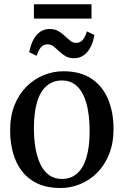

<svg xmlns="http://www.w3.org/2000/svg" viewBox="-20 -890 592 920"><path d="M28.5 -265Q28.5 -334 49.8 -386.8Q71 -439.5 107.5 -475.5Q144 -511.5 189.5 -530Q235 -548.5 283 -548.5Q367 -548.5 420.2 -511.8Q473.5 -475 498.8 -412.5Q524 -350 524 -272.5Q524 -203.5 502.5 -150.5Q481 -97.5 444.8 -61.5Q408.5 -25.5 363 -7.2Q317.5 11 269.5 11Q207 11 161.2 -10Q115.5 -31 86.2 -68.5Q57 -106 42.8 -156.2Q28.5 -206.5 28.5 -265ZM277 -32.5Q319 -32.5 348.8 -58Q378.5 -83.5 394 -134.8Q409.5 -186 409.5 -262.5Q409.5 -312 402.5 -355.8Q395.5 -399.5 380 -433Q364.5 -466.5 339 -485.5Q313.5 -504.5 277 -504.5Q234.5 -504.5 204.2 -479.2Q174 -454 158.2 -403Q142.5 -352 142.5 -275Q142.5 -225 150 -181Q157.5 -137 173.2 -103.8Q189 -70.5 214.5 -51.5Q240 -32.5 277 -32.5ZM120 -640Q130 -692.5 155 -721.8Q180 -751 218 -751Q242.5 -751 259.5 -741Q276.5 -731 290.2 -718Q304 -705 316.8 -694.8Q329.5 -684.5 344.5 -684.5Q364.5 -684.5 376.2 -698.5Q388 -712.5 396.5 -739.5L432.5 -722.5Q423.5 -670 398 -640.5Q372.5 -611 334 -611Q310.5 -611 293.8 -621Q277 -631 263.5 -644Q250 -657 237 -667.2Q224 -677.5 208 -677.5Q188 -677.5 176.2 -663.5Q164.5 -649.5 155.5 -622.5ZM418.5 -869.5V-801H142.5V-869.5Z"/></svg>

Font: Merriweather 72pt
Style: Regular
Weight: 400
Version: Version 2.100